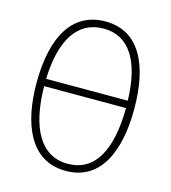

<svg xmlns="http://www.w3.org/2000/svg" viewBox="-109 -813 811 911"><g transform="rotate(15 296.0 -357.0)"><path d="M536 -358C536 -574 464 -724 298 -724C141 -724 56 -594 56 -358C56 -161 120 10 297 10C472 10 536 -156 536 -358ZM298 -689C424 -689 491 -581 496 -388H95C101 -576 167 -689 298 -689ZM297 -25C165 -25 97 -147 95 -352H497C495 -142 430 -25 297 -25Z"/></g></svg>

Font: Noto Sans Condensed ExtraLight
Style: Regular
Weight: 200
Width: 3
Designer: Monotype Design Team
Foundry: Monotype Imaging Inc.
Version: Version 2.013